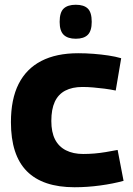

<svg xmlns="http://www.w3.org/2000/svg" viewBox="-20 -778 558 808"><path d="M26 -264Q26 -361 58.5 -425Q91 -489 154 -521.5Q217 -554 309 -554Q341 -554 373.5 -551.5Q406 -549 436 -544.5Q466 -540 490 -533L467 -397Q443 -402 419 -405Q395 -408 372 -410Q349 -412 327 -412Q284 -412 254.5 -396.5Q225 -381 210.5 -349.5Q196 -318 196 -269Q196 -222 211.5 -191.5Q227 -161 257.5 -145.5Q288 -130 330 -130Q354 -130 377.5 -132Q401 -134 425 -138Q449 -142 475 -147L500 -17Q457 -5 402 2.5Q347 10 294 10Q160 10 93 -57.5Q26 -125 26 -264ZM299 -615Q265 -615 248 -631.5Q231 -648 231 -686Q231 -726 248 -742Q265 -758 299 -758Q333 -758 349.5 -742Q366 -726 366 -686Q366 -648 349.5 -631.5Q333 -615 299 -615Z"/></svg>

Font: Georama ExtraCondensed Thin
Style: Bold
Weight: 700
Version: Version 1.001